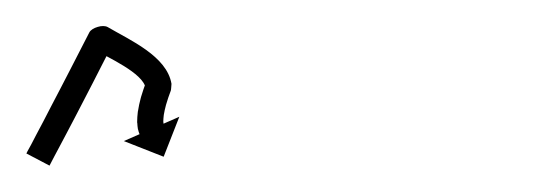

<svg xmlns="http://www.w3.org/2000/svg" viewBox="-28 -306 415 147"><path d="M-6.9 -190.3C-7.2 -189.7 -7.5 -189.1 -7.8 -188.5L9.9 -179.2C10.2 -179.8 10.5 -180.4 10.8 -180.9C11.7 -182.6 12.6 -184.2 13.4 -185.9C14.8 -188.5 16.1 -191 17.5 -193.6C19.3 -196.9 21 -200.3 22.8 -203.6C24.8 -207.5 26.9 -211.5 29 -215.4C31.3 -219.8 33.6 -224.2 35.9 -228.7C38.3 -233.4 40.8 -238.1 43.2 -242.8C45.7 -247.7 48.2 -252.6 50.7 -257.5C53.2 -262.3 55.7 -267.2 58.2 -272.1C59.2 -274 54.8 -273.5 50.6 -272.3C46.4 -271.1 42.5 -269.1 44.3 -268C54.1 -262.2 81.7 -250.1 83.5 -238.5C83.6 -238.3 83.7 -239.7 83.9 -241.1C84 -242.5 84.1 -243.9 84 -243.7C82.5 -239.6 81.1 -235.6 79.9 -231.5C79.9 -231.5 79.9 -231.4 79.9 -231.3C79.8 -231.2 79.8 -231.1 79.8 -231.1C78.9 -227.7 78.1 -224.2 77.6 -220.7C77.6 -220.7 77.6 -220.6 77.5 -220.5C77.5 -220.4 77.5 -220.2 77.5 -220.2C77.2 -217.7 77 -215.1 77 -212.5C77 -212.5 77 -212.4 77 -212.2C77.1 -212.1 77.1 -211.9 77.1 -211.9C77.2 -210.3 77.3 -208.7 77.6 -207.1C77.6 -207.1 77.7 -207 77.7 -206.8C77.7 -206.7 77.8 -206.6 77.8 -206.6C78 -205.7 78.2 -204.9 78.5 -204.2C78.5 -204.2 78.5 -204.1 78.6 -204C78.6 -203.9 78.6 -203.8 78.6 -203.8C78.7 -203.6 78.8 -203.4 78.9 -203.3L66.8 -198L97.3 -186L109.3 -216.6L97.2 -211.3C97.2 -211.4 97.2 -211.4 97.1 -211.5C97.1 -211.5 97.1 -211.4 97.2 -211.3C97.2 -211.2 97.2 -211.1 97.2 -211.1C97.2 -211.3 97.2 -211.4 97.1 -211.6C97.1 -211.6 97.2 -211.4 97.2 -211.3C97.2 -211.1 97.3 -211 97.3 -211C97.1 -211.7 97.1 -212.5 97 -213.2C97 -213.2 97 -213.1 97 -212.9C97 -212.8 97 -212.6 97 -212.6C97 -214.4 97.2 -216.2 97.4 -218C97.4 -218 97.4 -217.9 97.3 -217.7C97.3 -217.6 97.3 -217.5 97.3 -217.5C97.8 -220.4 98.4 -223.2 99.2 -226.1C99.2 -226.1 99.1 -226 99.1 -225.9C99.1 -225.8 99.1 -225.7 99.1 -225.7C100.2 -229.4 101.4 -233.1 102.8 -236.7C102.9 -236.9 103 -238 103.1 -239.2C103.2 -240.4 103.3 -241.6 103.3 -241.8C99.8 -263.1 71.2 -275.4 54.4 -285.3C52.6 -286.3 49.6 -286.3 46.8 -285.4C44 -284.6 41.4 -283.1 40.4 -281.2C37.9 -276.3 35.4 -271.5 32.9 -266.6C30.4 -261.7 27.9 -256.9 25.4 -252C23 -247.3 20.6 -242.6 18.1 -237.9C15.8 -233.5 13.5 -229.1 11.2 -224.7C9.2 -220.8 7.1 -216.8 5.1 -212.9C3.3 -209.6 1.6 -206.3 -0.2 -202.9C-1.5 -200.4 -2.9 -197.8 -4.2 -195.2C-5.1 -193.6 -6 -191.9 -6.9 -190.3Z"/></svg>

Font: FRB American Cursive Just Arrows Extrabold
Style: Bold Italic
Weight: 800
Italic angle: -25°
Version: Version 2.0;Modular Font Editor K font №1